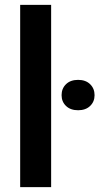

<svg xmlns="http://www.w3.org/2000/svg" viewBox="-20 -770 409 790"><path d="M190.4 -750V0H63V-750ZM233.4 -378.4Q233.4 -405.8 251.7 -423.6Q270 -441.4 301.3 -441.4Q332.5 -441.4 350.8 -423.6Q369.1 -405.8 369.1 -378.4Q369.1 -351.6 350.8 -334Q332.5 -316.4 301.3 -316.4Q270 -316.4 251.7 -334Q233.4 -351.6 233.4 -378.4Z"/></svg>

Font: Roboto SemiCondensed SemiBold
Style: Regular
Weight: 600
Width: 4
Designer: Christian Robertson
Foundry: Google
Version: Version 3.009; 2024